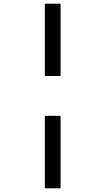

<svg xmlns="http://www.w3.org/2000/svg" viewBox="-20 -779 570 1036"><path d="M222 -369H307V-759H222ZM222 237H307V-154H222Z"/></svg>

Font: Noto Sans Mono Condensed Medium
Style: Regular
Weight: 500
Width: 3
Designer: Monotype Design Team
Foundry: Monotype Imaging Inc.
Version: Version 2.014